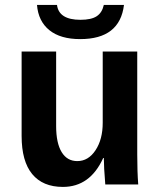

<svg xmlns="http://www.w3.org/2000/svg" viewBox="-20 -733 640 763"><path d="M203.1 -528.3V-231.9Q203.1 -164.6 224.9 -128.7Q246.6 -92.8 287.1 -92.8Q331.1 -92.8 359.6 -136Q388.2 -179.2 388.2 -245.1V-528.3H525.4V-118.2Q525.4 -50.8 529.3 0H398.4Q392.6 -70.3 392.6 -105H390.1Q337.9 9.8 230 9.8Q149.9 9.8 107.9 -41.3Q65.9 -92.3 65.9 -192.9V-528.3ZM298.8 -577.6Q220.2 -577.6 176.3 -613Q132.3 -648.4 127 -713.4H206.5Q213.9 -654.3 299.8 -654.3Q342.8 -654.3 364.3 -668.5Q385.7 -682.6 392.6 -713.4H472.7Q456.1 -577.6 298.8 -577.6Z"/></svg>

Font: Cousine
Style: Bold
Weight: 700
Monospace: yes
Designer: Steve Matteson
Foundry: Ascender Corporation
Version: Version 1.20